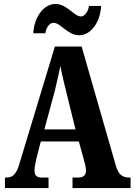

<svg xmlns="http://www.w3.org/2000/svg" viewBox="-20 -949 679 969"><path d="M380 -771C438 -771 487 -837 490 -919H429C426 -892 407 -866 389 -866C354 -866 318 -929 260 -929C200 -929 152 -862 148 -781H209C212 -808 229 -834 250 -834C286 -834 321 -771 380 -771ZM5 0H225V-53H189C163 -53 154 -67 154 -90C154 -109 162 -138 165 -154L186 -235H378L404 -140C408 -127 414 -103 414 -87C414 -63 397 -53 377 -53H346V0H639V-53H631C599 -53 577 -68 565 -112L392 -714H257L79 -126C62 -65 41 -53 12 -53H5ZM204 -296 257 -492C267 -532 276 -575 285 -616C292 -574 303 -532 314 -487L361 -296Z"/></svg>

Font: Noto Serif Bengali ExtraCondensed ExtraBold
Style: Regular
Weight: 800
Width: 2
Designer: Juan Bruce, Universal Thirst, Indian Type Foundry and the Monotype Design Team.
Foundry: Monotype Imaging Inc.
Version: Version 2.003